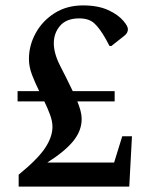

<svg xmlns="http://www.w3.org/2000/svg" viewBox="-20 -690 554 710"><path d="M49 0V-44Q120 -102 147 -143Q174 -184 174 -221Q174 -242 165 -266Q156 -290 144 -315H45V-353H125Q110 -383 98.5 -413Q87 -443 87 -472Q87 -522 112 -567.5Q137 -613 182 -641.5Q227 -670 287 -670Q342 -670 379.5 -653Q417 -636 437 -612Q453 -593 453 -582Q453 -568 440 -558L392 -520H385L371 -546Q349 -585 329 -603.5Q309 -622 273 -622Q226 -622 202.5 -595Q179 -568 179 -530Q179 -492 203 -445.5Q227 -399 249 -353H404V-315H266Q273 -298 277.5 -281.5Q282 -265 282 -250Q282 -207 251.5 -169Q221 -131 155 -89H402L432 -186H468L458 0Z"/></svg>

Font: Spectral Medium
Style: Regular
Weight: 500
Designer: Jean-Baptiste Levee
Foundry: Production Type
Version: Version 2.001